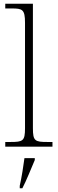

<svg xmlns="http://www.w3.org/2000/svg" viewBox="-20 -780 307 1021"><path d="M8 0H259V-25H233C166 -25 155 -30 155 -98V-760H8V-735H43C99 -735 113 -730 113 -659V-98C113 -30 102 -25 35 -25H8ZM85 208V221H99C120 181 147 113 165 71V61H110C104 106 96 159 85 208Z"/></svg>

Font: Noto Serif Gurmukhi ExtraLight
Style: Regular
Weight: 200
Designer: Vaibhav Singh and the Monotype Design Team
Foundry: Monotype Imaging Inc.
Version: Version 2.004